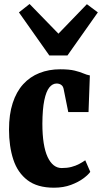

<svg xmlns="http://www.w3.org/2000/svg" viewBox="-20 -906 498 938"><path d="M243.5 11Q162.5 11 114.2 -25.8Q66 -62.5 45 -126.8Q24 -191 24 -273Q24 -347 42 -402.5Q60 -458 93.2 -494.5Q126.5 -531 172.5 -549.2Q218.5 -567.5 274 -567.5Q318.5 -567.5 344.8 -561Q371 -554.5 387.8 -547.2Q404.5 -540 419 -537.5L412.5 -358.5H313.5L290.5 -473Q288.5 -482.5 283 -488Q277.5 -493.5 270.5 -495.8Q263.5 -498 257 -498Q236.5 -498 221 -478.8Q205.5 -459.5 196.5 -416.5Q187.5 -373.5 187 -302Q187 -247.5 193.5 -206.8Q200 -166 212.5 -139.2Q225 -112.5 242.2 -98.8Q259.5 -85 281.5 -85Q308 -85 329 -90.5Q350 -96 366.5 -104.8Q383 -113.5 396.5 -123L421 -66.5Q412 -53 387.8 -34.8Q363.5 -16.5 326.8 -2.8Q290 11 243.5 11ZM221 -635 72.5 -845.5 124.5 -886.5 265.5 -741.5 404.5 -885.5 458 -845.5 309.5 -635Z"/></svg>

Font: Merriweather 24pt SemiCondensed Black
Style: Regular
Weight: 900
Width: 4
Designer: Eben Sorkin
Foundry: Eben Sorkin
Version: Version 2.100